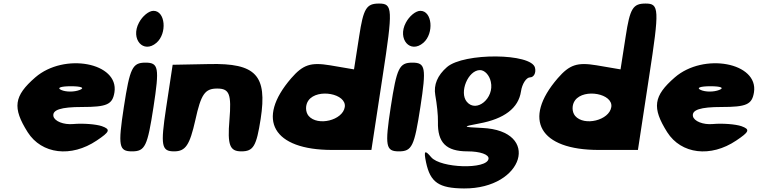

<svg xmlns="http://www.w3.org/2000/svg" viewBox="-20 -903 4271 1082"><path d="M179 -467C58 -362 49 -296 136 -158C215 -34 381 -14 525 -111C600 -161 604 -174 554 -192C522 -203 448 -209 393 -204C338 -199 287 -220 281 -248C274 -284 324 -300 441 -300C583 -300 614 -314 625 -383C651 -550 342 -608 179 -467ZM429 -396C398 -384 352 -384 325 -396C298 -408 322 -417 380 -417C438 -417 460 -408 429 -396Z M678 -300C644 -79 650 -50 724 -50C798 -50 811 -79 845 -300C879 -521 874 -550 800 -550C726 -550 712 -521 678 -300ZM763 -775C714 -683 788 -598 862 -662C923 -715 912 -842 845 -842C819 -842 783 -813 763 -775Z M916 -294C884 -82 890 -50 961 -50C1026 -50 1049 -85 1081 -227C1113 -373 1135 -404 1204 -404C1273 -404 1285 -373 1273 -227C1261 -85 1275 -50 1340 -50C1408 -50 1425 -79 1449 -233C1487 -479 1422 -548 1159 -542L953 -538Z M2004 -698 1975 -512 1840 -535C1731 -553 1688 -539 1621 -462C1420 -229 1519 -58 1852 -58H2073L2136 -471C2195 -854 2193 -883 2116 -883C2045 -883 2028 -856 2004 -698ZM1923 -300C1912 -225 1770 -190 1719 -250C1700 -273 1700 -313 1719 -338C1770 -406 1934 -375 1923 -300Z M2182 -300C2148 -79 2154 -50 2228 -50C2302 -50 2315 -79 2349 -300C2383 -521 2378 -550 2304 -550C2230 -550 2216 -521 2182 -300ZM2267 -775C2218 -683 2292 -598 2366 -662C2427 -715 2416 -842 2349 -842C2323 -842 2287 -813 2267 -775Z M2499 -525C2445 -478 2423 -425 2433 -367C2442 -317 2449 -253 2448 -217C2445 -99 2494 -50 2615 -50C2686 -50 2737 -32 2733 -8C2724 53 2463 45 2410 -17C2374 -60 2367 -55 2381 12C2405 125 2453 158 2595 159C2933 161 3031 -167 2697 -182C2586 -187 2583 -189 2680 -207C2822 -233 2902 -294 2916 -388C2922 -430 2946 -467 2967 -467C2988 -467 3002 -492 2995 -521C2976 -604 2594 -607 2499 -525ZM2746 -442C2767 -350 2665 -265 2611 -329C2566 -382 2618 -508 2685 -508C2711 -508 2738 -480 2746 -442Z M3506 -698 3477 -512 3342 -535C3233 -553 3190 -539 3123 -462C2922 -229 3021 -58 3354 -58H3575L3638 -471C3697 -854 3695 -883 3618 -883C3547 -883 3530 -856 3506 -698ZM3425 -300C3414 -225 3272 -190 3221 -250C3202 -273 3202 -313 3221 -338C3272 -406 3436 -375 3425 -300Z M3783 -467C3662 -362 3653 -296 3740 -158C3819 -34 3985 -14 4129 -111C4204 -161 4208 -174 4158 -192C4126 -203 4052 -209 3997 -204C3942 -199 3891 -220 3885 -248C3878 -284 3928 -300 4045 -300C4187 -300 4218 -314 4229 -383C4255 -550 3946 -608 3783 -467ZM4033 -396C4002 -384 3956 -384 3929 -396C3902 -408 3926 -417 3984 -417C4042 -417 4064 -408 4033 -396Z"/></svg>

Font: Hussar Skorodowane
Style: Ky
Weight: 700
Foundry: Cannot Into Space Fonts
Version: Version 0.892